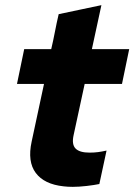

<svg xmlns="http://www.w3.org/2000/svg" viewBox="-20 -720 522 746"><path d="M103 -170Q115 -227 127 -282Q139 -337 151 -394H46Q53 -428 60 -461.5Q67 -495 74 -529H179Q187 -563 193.5 -597Q200 -631 208 -665Q250 -674 291 -682.5Q332 -691 374 -700Q365 -657 355.5 -614.5Q346 -572 337 -529H482Q475 -495 468 -461.5Q461 -428 454 -394H309Q298 -344 287.5 -294.5Q277 -245 266 -195Q258 -159 273.5 -143Q289 -127 328 -127Q346 -127 361 -129Q376 -131 394 -135Q387 -103 380 -70Q373 -37 366 -5Q347 -1 317 2.5Q287 6 263 6Q253 6 244 5.5Q235 5 227 4Q152 -4 119 -48Q86 -92 103 -170Z"/></svg>

Font: Rosa Sans Black
Style: Italic
Weight: 900
Italic angle: -12°
Designer: Pentagram / MCKL
Foundry: Pentagram / MCKL
Version: Version 1.005;September 16, 2019;FontCreator 11.5.0.2425 64-